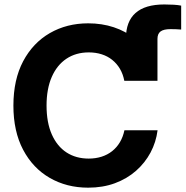

<svg xmlns="http://www.w3.org/2000/svg" viewBox="-20 -844 845 874"><path d="M553.2 -476.1V-668.9Q553.2 -746.1 596.9 -784.9Q640.6 -823.7 728 -823.7Q751 -823.7 770.8 -822.5Q790.5 -821.3 804.7 -818.4V-709.5Q794.4 -710.4 781.5 -710.9Q768.6 -711.4 756.3 -711.4Q725.1 -711.4 710.9 -700.9Q696.8 -690.4 696.8 -667V-476.1ZM381.3 10.3Q283.7 10.3 206.5 -34.2Q129.4 -78.6 85.2 -162.4Q41 -246.1 41 -363.3Q41 -481.4 85.4 -565.2Q129.9 -648.9 207 -693.4Q284.2 -737.8 381.3 -737.8Q443.8 -737.8 497.8 -720Q551.8 -702.1 593.5 -668.2Q635.3 -634.3 661.9 -585.9Q688.5 -537.6 696.8 -476.1H545.9Q540 -506.8 525.9 -530.8Q511.7 -554.7 490.7 -571.5Q469.7 -588.4 442.6 -596.9Q415.5 -605.5 384.3 -605.5Q325.7 -605.5 282.5 -576.7Q239.3 -547.9 215.6 -493.7Q191.9 -439.5 191.9 -363.3Q191.9 -286.1 215.8 -232.2Q239.7 -178.2 282.7 -150.1Q325.7 -122.1 383.8 -122.1Q415 -122.1 442.1 -130.6Q469.2 -139.2 490.5 -156Q511.7 -172.9 525.9 -196.8Q540 -220.7 546.4 -251H697.3Q690.4 -196.8 665.3 -149.7Q640.1 -102.5 599.1 -66.4Q558.1 -30.3 503.2 -10Q448.2 10.3 381.3 10.3Z"/></svg>

Font: Inter 20pt
Style: Bold
Weight: 700
Version: Version 4.001;git-66647c0bb